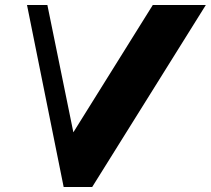

<svg xmlns="http://www.w3.org/2000/svg" viewBox="-20 -750 845 770"><path d="M235.3 0 88.3 -730H170L282 -181.2L251.8 -183.5L592.8 -730H805.5L349.7 0Z"/></svg>

Font: Savate ExtraLight
Style: Italic
Weight: 200
Italic angle: -11°
Designer: Max Esnée
Foundry: Plomb Type
Version: Version 2.000